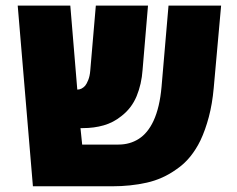

<svg xmlns="http://www.w3.org/2000/svg" viewBox="-20 -652 829 672"><path d="M95.2 0 42 -632.3H226.1L250.5 -338.4Q265.6 -338.4 277.8 -351.6Q283.2 -357.9 288.8 -371.8Q294.4 -385.7 295.9 -404.8L315.4 -632.3H498L479 -407.2Q475.6 -357.9 458.3 -315.7Q440.9 -273.4 404.8 -245.6Q377 -223.1 343.3 -213.4Q309.6 -203.6 269.5 -203.6H261.7L267.6 -146H394.5Q434.6 -146 465.8 -166Q497.1 -186 517.1 -228.5Q539.1 -275.9 545.4 -348.1L569.8 -632.3H753.9L728 -343.8Q723.1 -288.6 710.9 -242.7Q698.7 -196.8 681.6 -160.6Q666.5 -129.4 645.8 -103.8Q625 -78.1 597.7 -59.6Q550.3 -25.4 493.7 -12.7Q437 0 372.6 0Z"/></svg>

Font: Open Sans ExtraBold
Style: Regular
Weight: 800
Designer: Monotype Design Team
Foundry: Monotype Imaging Inc.
Version: Version 3.003; ttfautohint (v1.8.4)